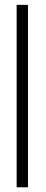

<svg xmlns="http://www.w3.org/2000/svg" viewBox="-20 -690 191 794"><path d="M95.7 84.5H48.8V-669.9H95.7Z"/></svg>

Font: SaysetthaMai
Style: Regular
Weight: 400
Designer: John M. Durdin
Foundry: Lao Script for Windows
Version: Version 1.101